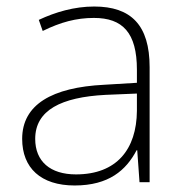

<svg xmlns="http://www.w3.org/2000/svg" viewBox="-20 -559 561 589"><path d="M269 -539C208 -539 150 -522 99 -498L111 -464C166 -491 214 -504 268 -504C356 -504 400 -459 400 -345V-305L300 -299C139 -291 48 -238 48 -133C48 -44 105 10 209 10C314 10 367 -37 399 -98H401L408 0H439V-353C439 -482 382 -539 269 -539ZM304 -268 400 -272V-219C399 -101 338 -24 213 -24C134 -24 88 -64 88 -133C88 -221 168 -261 304 -268Z"/></svg>

Font: Noto Sans Gurmukhi UI ExtraLight
Style: Regular
Weight: 200
Designer: Jelle Bosma - Monotype Design Team
Foundry: Monotype Imaging Inc.
Version: Version 2.004